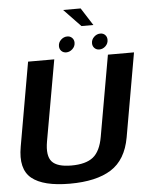

<svg xmlns="http://www.w3.org/2000/svg" viewBox="-61 -988 808 1041"><g transform="rotate(-5 342.5 -467.0)"><path d="M277 4Q421 4 502.2 -47.2Q583.5 -98.5 605 -219L685 -675H543L465.5 -235Q452 -157 412.2 -125.2Q372.5 -93.5 294 -93.5Q216.5 -93.5 188 -125.5Q159.5 -157.5 173 -235L251 -675H108.5L28.5 -219Q7 -98.5 70 -47.2Q133 4 277 4ZM319.5 -707Q338 -707 353.2 -721.2Q368.5 -735.5 368.5 -755.5Q368.5 -771.5 358 -782Q347.5 -792.5 332 -792.5Q312.5 -792.5 297.5 -778.2Q282.5 -764 282.5 -744Q282.5 -728 292.8 -717.5Q303 -707 319.5 -707ZM499 -707Q518.5 -707 533.2 -721.2Q548 -735.5 548 -755.5Q548 -771.5 538 -782Q528 -792.5 511.5 -792.5Q492.5 -792.5 477.5 -778.2Q462.5 -764 462.5 -744Q462.5 -728 473 -717.5Q483.5 -707 499 -707ZM413.5 -842H478.5L417.5 -937.5H322Z"/></g></svg>

Font: Anybody Thin SemiBold
Style: Italic
Weight: 600
Italic angle: -10°
Version: Version 1.113;gftools[0.9.25]